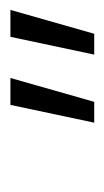

<svg xmlns="http://www.w3.org/2000/svg" viewBox="66 -750 205 378"><g transform="rotate(-90 169.0 -561.5)"><path d="M250 -479 285 -644H338L291 -479ZM116 -479 151 -644H204L157 -479Z"/></g></svg>

Font: Kanit ExtraLight
Style: Italic
Weight: 275
Italic angle: -12°
Designer: Katatrad Team
Foundry: CadsonDemak
Version: Version 2.000; ttfautohint (v1.8.3)